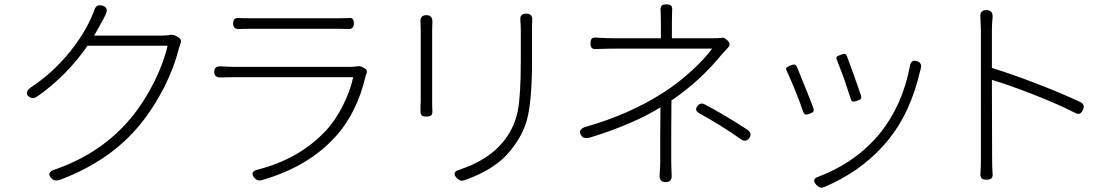

<svg xmlns="http://www.w3.org/2000/svg" viewBox="-20 -801 5037 873"><path d="M215 11Q201 -2 205 -13Q209 -24 229 -30Q442 -104 575 -264Q634 -335 681 -428Q724 -515 742 -593H560H378Q283 -456 149 -362Q129 -349 112 -361Q99 -370 103 -383Q106 -394 121 -404Q221 -470 300 -568Q362 -646 395 -721Q396 -722 397 -726Q404 -741 407 -750Q416 -785 446.5 -775Q477 -765 459 -733Q457 -730 455 -724Q447 -708 443 -702Q431 -678 408 -639H714Q729 -639 747 -641Q765 -647 785 -635L790 -632Q809 -621 800 -601Q798 -596 795 -586Q794 -581 793 -579Q772 -496 728 -407Q679 -311 617 -235Q483 -70 254 16Q229 25 215 11Z M1137 8Q1113 -21 1153 -30Q1340 -78 1460 -205Q1506 -254 1540 -323Q1572 -386 1586 -450H1312H1038Q1005 -450 986 -449Q954 -447 954 -474.5Q954 -502 986 -499Q987 -499 989 -499Q1024 -497 1038 -497H1573Q1583 -497 1601 -499Q1617 -503 1633 -493L1638 -490Q1654 -480 1645 -463Q1643 -459 1643 -458Q1604 -286 1502 -176Q1379 -42 1171 18Q1150 24 1137 8ZM1040 -694Q1040 -722 1067 -719Q1083 -718 1119 -718H1314H1510Q1547 -718 1563 -719Q1577 -721 1583 -715.5Q1589 -710 1589 -695Q1589 -668 1564 -669Q1548 -670 1509 -670H1119Q1083 -670 1067 -669Q1040 -668 1040 -694Z M2058 10Q2031 -18 2068 -29Q2198 -72 2265 -153Q2317 -214 2334 -295Q2348 -365 2348 -525V-663Q2348 -680 2346 -710Q2343 -739 2373 -739Q2401 -739 2400 -711Q2399 -696 2399 -663V-593V-524Q2399 -345 2377 -260Q2358 -187 2303 -119Q2235 -31 2090 19Q2073 25 2058 10ZM1919 -271Q1903 -271 1897 -277Q1891 -283 1892 -298Q1892 -304 1892 -317Q1893 -332 1893 -339V-502V-665Q1893 -686 1892 -700Q1889 -732 1919 -732Q1947 -732 1946 -702Q1945 -688 1945 -665V-339Q1945 -311 1946 -298Q1947 -283 1941 -277Q1935 -271 1919 -271Z M3007 27Q2978 27 2979 -3Q2982 -36 2982 -72Q2982 -102 2982 -186Q2983 -277 2983 -313Q2859 -236 2661 -175Q2633 -168 2622 -186Q2613 -200 2620 -210Q2627 -220 2645 -225Q2840 -280 2998 -381Q3065 -424 3131 -485Q3188 -538 3218 -580H2999H2780Q2748 -580 2692 -578Q2677 -577 2671 -583Q2665 -589 2665 -604Q2665 -619 2670.5 -625Q2676 -631 2691 -630Q2735 -627 2780 -627H2985V-699Q2985 -732 2984 -750Q2982 -767 2987.5 -774Q2993 -781 3010 -781Q3027 -781 3032.5 -774Q3038 -767 3036 -750Q3035 -732 3035 -699V-627H3222Q3248 -627 3260 -629Q3273 -632 3286 -619Q3306 -600 3290 -584Q3279 -573 3263 -555Q3164 -433 3034 -345L3033 -344Q3033 -302 3032 -197Q3032 -104 3032 -72Q3032 -48 3034 -2Q3035 27 3007 27ZM3347 -169Q3308 -197 3256 -229.5Q3204 -262 3161 -285Q3134 -300 3153 -321Q3167 -337 3187 -325Q3286 -272 3377 -212Q3403 -194 3386 -172Q3370 -152 3347 -169Z M3693 41Q3667 13 3702 2Q3873 -63 3982 -196Q4083 -322 4117 -499Q4122 -532 4149 -523Q4175 -515 4166 -486Q4166 -485 4165.5 -483Q4165 -481 4164 -480Q4121 -292 4023 -170Q3959 -90 3872 -29Q3806 16 3727 50Q3709 57 3693 41ZM3643 -280Q3636 -282 3632 -293Q3599 -388 3557 -479Q3552 -489 3556 -493Q3558 -496 3569 -501Q3573 -502 3576 -504Q3588 -508 3592 -508Q3598 -507 3603 -498Q3605 -494 3608 -486Q3628 -436 3640 -407Q3643 -399 3650 -382Q3671 -330 3678 -310Q3682 -299 3678 -293Q3675 -289 3662 -284Q3649 -279 3643 -280ZM3859 -339Q3851 -340 3848 -352Q3838 -384 3819 -440Q3798 -497 3786 -527Q3780 -538 3785 -543Q3788 -547 3804 -552L3805 -553Q3817 -557 3821 -556Q3827 -555 3831 -545Q3836 -531 3851 -491Q3885 -397 3895 -366Q3898 -356 3893 -351Q3890 -347 3878 -343Q3864 -338 3859 -339Z M4466 16Q4449 16 4443 9.5Q4437 3 4438 -13Q4440 -37 4440 -88V-375V-662Q4440 -678 4438 -720Q4433 -755 4465 -755Q4496 -755 4493 -721Q4490 -690 4490 -662V-492Q4582 -464 4695 -420Q4810 -376 4894 -336Q4914 -325 4904 -302Q4893 -275 4870 -287Q4792 -327 4677 -372Q4572 -413 4490 -438L4491 -88Q4491 -38 4493 -14Q4495 3 4488.5 9.5Q4482 16 4466 16Z"/></svg>

Font: GenSenRounded TW L
Style: Regular
Weight: 300
Version: Version 1.501;PS 1;hotconv 16.6.51;makeotf.lib2.5.65220